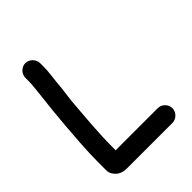

<svg xmlns="http://www.w3.org/2000/svg" viewBox="-215 -831 1005 1005"><g transform="rotate(-45 287.5 -329.0)"><path d="M93 -657V-633C93 -597 87 -566 84 -529C77 -469 69 -397 64 -331C58 -248 50 -163 50 -76V-15C50 -2 54 10 62 20C79 43 99 54 137 54H471C500 54 525 28 525 -1C525 -30 500 -55 471 -55H159V-76C159 -188 170 -291 178 -398C183 -445 189 -475 192 -520C196 -560 202 -594 202 -633V-657C202 -686 176 -712 147 -712C118 -712 93 -686 93 -657Z"/></g></svg>

Font: Electronic
Style: ExHv
Weight: 900
Version: Version 1.011